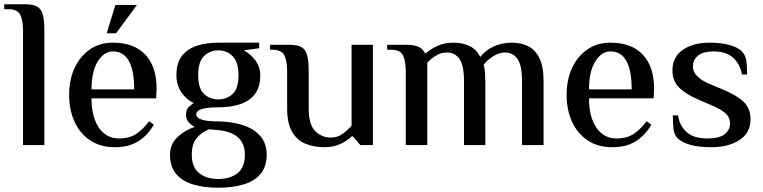

<svg xmlns="http://www.w3.org/2000/svg" viewBox="-35 -680 3578 900"><path d="M73 0V-537Q73 -582 60.5 -609.5Q48 -637 3 -637H-15V-660H83Q118 -660 137.5 -650Q157 -640 165 -613.5Q173 -587 173 -537V0Z M504 10Q434 10 386 -23Q338 -56 313.5 -111.5Q289 -167 289 -235Q289 -306 314.5 -361Q340 -416 386 -448Q432 -480 494 -480Q594 -480 646.5 -423.5Q699 -367 699 -265L697 -219H394Q394 -132 428.5 -81.5Q463 -31 523 -31Q572 -31 604.5 -53Q637 -75 664 -112L686 -95Q656 -44 612 -17Q568 10 504 10ZM394 -261H594Q594 -439 494 -439Q452 -439 423 -391.5Q394 -344 394 -261ZM465 -524 506 -657H607L509 -524Z M988 200Q924 200 873 185.5Q822 171 792 137Q762 103 762 45Q762 -5 797.5 -38Q833 -71 878 -85Q862 -93 849.5 -106.5Q837 -120 837 -144Q837 -165 848.5 -177Q860 -189 873 -197Q840 -212 816 -246Q792 -280 792 -328Q792 -386 818.5 -419Q845 -452 889.5 -466Q934 -480 988 -480H1180V-454L1108 -444Q1140 -427 1162.5 -396.5Q1185 -366 1185 -328Q1185 -271 1159 -238Q1133 -205 1088.5 -191Q1044 -177 988 -177Q885 -177 885 -144Q885 -111 988 -111Q1050 -110 1101.5 -94Q1153 -78 1184 -43.5Q1215 -9 1215 45Q1215 103 1185 137Q1155 171 1103.5 185.5Q1052 200 988 200ZM988 -214Q1028 -214 1055.5 -239.5Q1083 -265 1083 -328Q1083 -388 1056 -416Q1029 -444 988 -444Q949 -444 921.5 -417.5Q894 -391 894 -328Q894 -265 921.5 -239.5Q949 -214 988 -214ZM988 159Q1044 159 1078.5 131.5Q1113 104 1113 45Q1113 -53 998 -69L945 -74Q908 -59 886 -31.5Q864 -4 864 45Q864 104 898.5 131.5Q933 159 988 159Z M1485 10Q1437 10 1397.5 -6Q1358 -22 1334.5 -61.5Q1311 -101 1311 -171V-347Q1311 -392 1298.5 -419.5Q1286 -447 1241 -447H1231V-470H1322Q1357 -470 1376.5 -460Q1396 -450 1404 -423.5Q1412 -397 1412 -347V-171Q1412 -95 1443 -65Q1474 -35 1515 -35Q1547 -35 1571.5 -53Q1596 -71 1613 -91V-470H1713V0H1654L1619 -41H1614Q1595 -22 1562.5 -6Q1530 10 1485 10Z M1867 0V-347Q1867 -392 1854.5 -419.5Q1842 -447 1797 -447H1780V-470H1872Q1908 -470 1928 -460Q1948 -450 1957 -431H1962Q1981 -448 2013.5 -464Q2046 -480 2091 -480Q2134 -480 2166.5 -464Q2199 -448 2216 -413Q2240 -444 2279 -462Q2318 -480 2364 -480Q2406 -480 2439.5 -464Q2473 -448 2493 -408.5Q2513 -369 2513 -299V0H2412V-299Q2412 -374 2390.5 -404Q2369 -434 2332 -434Q2304 -434 2275 -415Q2246 -396 2232 -376Q2237 -363 2238.5 -340.5Q2240 -318 2240 -299V0H2140V-299Q2140 -374 2118.5 -404Q2097 -434 2060 -434Q2033 -434 2009 -419.5Q1985 -405 1968 -386V0Z M2836 10Q2766 10 2718 -23Q2670 -56 2645.5 -111.5Q2621 -167 2621 -235Q2621 -306 2646.5 -361Q2672 -416 2718 -448Q2764 -480 2826 -480Q2926 -480 2978.5 -423.5Q3031 -367 3031 -265L3029 -219H2726Q2726 -132 2760.5 -81.5Q2795 -31 2855 -31Q2904 -31 2936.5 -53Q2969 -75 2996 -112L3018 -95Q2988 -44 2944 -17Q2900 10 2836 10ZM2726 -261H2926Q2926 -439 2826 -439Q2784 -439 2755 -391.5Q2726 -344 2726 -261Z M3300 10Q3239 10 3201 -1Q3163 -12 3143 -30Q3125 -49 3122 -75Q3119 -101 3119 -139H3143Q3151 -90 3184 -60.5Q3217 -31 3280 -31Q3337 -31 3362 -51Q3387 -71 3387 -101Q3387 -131 3364 -150.5Q3341 -170 3297 -188L3239 -213Q3182 -237 3149.5 -268.5Q3117 -300 3117 -349Q3117 -413 3166 -446.5Q3215 -480 3289 -480Q3347 -480 3385 -469Q3423 -458 3442 -440Q3460 -421 3463.5 -395Q3467 -369 3467 -331H3443Q3434 -380 3401.5 -409.5Q3369 -439 3309 -439Q3261 -439 3237 -419Q3213 -399 3213 -369Q3213 -343 3233.5 -322.5Q3254 -302 3290 -287L3350 -262Q3416 -235 3449.5 -204Q3483 -173 3483 -121Q3483 -57 3431 -23.5Q3379 10 3300 10Z"/></svg>

Font: El Messiri Medium
Style: Regular
Weight: 500
Designer: Mohamed Gaber
Foundry: Kief Type Foundry
Version: Version 2.020; ttfautohint (v1.8.3)